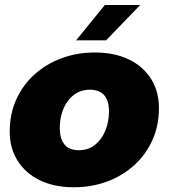

<svg xmlns="http://www.w3.org/2000/svg" viewBox="-20 -758 694 790"><path d="M284 12.5Q203.5 12.5 144.2 -16.2Q85 -45 52.5 -96.5Q20 -148 20 -216.5Q20 -289 47 -348.8Q74 -408.5 122 -451.8Q170 -495 233.5 -518.5Q297 -542 370 -542Q450.5 -542 509.8 -513.5Q569 -485 601.5 -433.5Q634 -382 634 -313.5Q634 -241 607 -181.2Q580 -121.5 532 -78Q484 -34.5 420.5 -11Q357 12.5 284 12.5ZM305.5 -140Q343.5 -140 371 -162Q398.5 -184 413.5 -220.5Q428.5 -257 428.5 -299.5Q428.5 -327.5 420.2 -347.5Q412 -367.5 394.5 -378.2Q377 -389 349 -389Q320.5 -389 297.8 -376.5Q275 -364 259 -342.2Q243 -320.5 234.5 -292Q226 -263.5 226 -231Q226 -188.5 244.8 -164.2Q263.5 -140 305.5 -140ZM293 -592 411.5 -737.5H557L416.5 -592Z"/></svg>

Font: Epilogue Black
Style: Italic
Weight: 900
Italic angle: -12°
Designer: Tyler Finck
Foundry: Etcetera Type Co
Version: Version 2.111